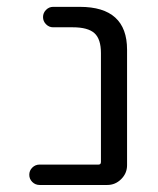

<svg xmlns="http://www.w3.org/2000/svg" viewBox="-20 -562 461 560"><path d="M274.4 -407.2Q274.4 -448.2 255.4 -465.3Q236.3 -482.4 192.4 -482.4H134.8Q123 -482.4 114.3 -491.2Q105.5 -500 105.5 -512.2Q105.5 -524.4 114.3 -533.2Q123 -542 134.8 -542H212.9Q350.6 -542 350.6 -417V-80.1Q350.6 -56.6 333.5 -39.6Q316.4 -22.5 293 -22.5H95.7Q83 -22.5 74.2 -31.2Q65.4 -40 65.4 -52.2Q65.4 -64.5 74.2 -73.2Q83 -82 95.7 -82H267.6Q274.4 -82 274.4 -89.8Z"/></svg>

Font: Gen Jyuu Gothic P Normal
Style: Regular
Weight: 300
Designer: [Source Han Sans]
Ryoko NISHIZUKA  (kana & ideographs); Paul D. Hunt (Latin, Greek & Cyrillic); Wenlong ZHANG  (bopomofo
Version: Version 1.002.20150607